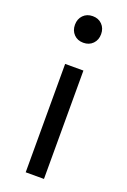

<svg xmlns="http://www.w3.org/2000/svg" viewBox="-149 -818 577 869"><g transform="rotate(20 140.0 -384.0)"><path d="M77 -704Q77 -732 94.5 -750Q112 -768 140 -768Q168 -768 185.5 -750Q203 -732 203 -704Q203 -676 185.5 -658Q168 -640 140 -640Q112 -640 94.5 -658Q77 -676 77 -704ZM184 -522V0H96V-522Z"/></g></svg>

Font: AmikoRegular
Style: Regular
Weight: 400
Designer: Pablo Impallari, Rodrigo Fuenzalida, Andres Torresi
Foundry: Impallari Type
Version: Version 1.000; ttfautohint (v1.3)